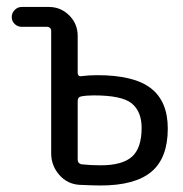

<svg xmlns="http://www.w3.org/2000/svg" viewBox="-20 -540 540 566"><path d="M209 -242.2V-69.3Q209 -58.6 219.7 -55.7Q247.1 -52.7 276.4 -52.7Q340.8 -52.7 369.1 -78.1Q397.5 -103.5 397.5 -163.1Q397.5 -210.9 368.7 -234.9Q339.8 -258.8 256.8 -258.8Q235.4 -258.8 219.7 -255.9Q209 -253.9 209 -242.2ZM43.9 -460.9Q32.2 -460.9 23.4 -469.2Q14.6 -477.5 14.6 -489.7Q14.6 -502 23.4 -510.7Q32.2 -519.5 43.9 -519.5H124Q159.2 -519.5 184.1 -494.6Q209 -469.7 209 -434.6V-325.2Q209 -320.3 211.9 -317.4Q214.8 -314.5 218.8 -315.4Q242.2 -318.4 266.6 -318.4Q375 -318.4 424.8 -279.8Q474.6 -241.2 474.6 -161.1Q474.6 -74.2 426.3 -33.7Q377.9 6.8 276.4 6.8Q257.8 6.8 214.8 4.9Q178.7 2.9 154.8 -24.4Q130.9 -51.8 130.9 -87.9V-449.2Q130.9 -454.1 127.4 -457.5Q124 -460.9 119.1 -460.9Z"/></svg>

Font: Rounded-X Mgen+ 1mn regular
Style: Regular
Weight: 400
Designer: [Source Han Sans]
Ryoko NISHIZUKA  (kana & ideographs); Paul D. Hunt (Latin, Greek & Cyrillic); Wenlong ZHANG  (bopomofo
Version: Version 1.059.20150602